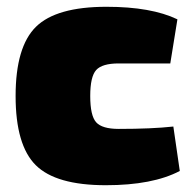

<svg xmlns="http://www.w3.org/2000/svg" viewBox="-20 -534 568 566"><path d="M491 -161 510 -30Q430 12 292 12Q145 12 85.5 -47Q26 -106 26 -251Q26 -396 86 -455Q146 -514 294 -514Q426 -514 503 -477L482 -347H330Q281 -347 263.5 -327.5Q246 -308 246 -251Q246 -193 263.5 -173.5Q281 -154 330 -154Q428 -154 491 -161Z"/></svg>

Font: Exo 2.0 Black
Style: Regular
Weight: 900
Designer: Natanael Gama
Version: Version 1.001;PS 001.001;hotconv 1.0.70;makeotf.lib2.5.58329